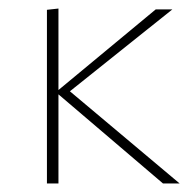

<svg xmlns="http://www.w3.org/2000/svg" viewBox="-20 -430 454 450"><path d="M362 0 111 -214 345 -408H384L130 -205L132 -226L401 0ZM90 0V-407L117 -410V0Z"/></svg>

Font: Ysabeau Office Thin
Style: Regular
Weight: 250
Designer: Christian Thalmann (Catharsis Fonts)
Version: Version 2.001;gftools[0.9.30]; featfreeze: tnum,lnum,ss02